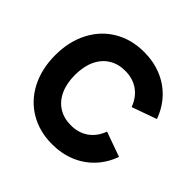

<svg xmlns="http://www.w3.org/2000/svg" viewBox="-183 -888 1079 1079"><g transform="rotate(45 356.5 -348.5)"><path d="M32 -349Q32 -457 75 -540.2Q118 -623.5 195.5 -669.2Q273 -715 373 -715Q448.5 -715 511.8 -689Q575 -663 620.5 -614.5Q666 -566 690 -499L542 -446Q521.5 -502.5 477.8 -533.8Q434 -565 373 -565Q317 -565 275.5 -539Q234 -513 211.5 -464.2Q189 -415.5 189 -349Q189 -282 211.5 -233Q234 -184 275.5 -158Q317 -132 373 -132Q434 -132 477.8 -163.2Q521.5 -194.5 542 -251L690 -198Q666 -131 620.5 -82.5Q575 -34 511.8 -8Q448.5 18 373 18Q273 18 195.5 -27.8Q118 -73.5 75 -157Q32 -240.5 32 -349Z"/></g></svg>

Font: HK Grotesk Black
Style: Regular
Weight: 900
Designer: Alfredo Marco Pradil
Foundry: Hanken Design Co.
Version: Version 3.001